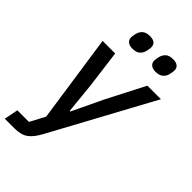

<svg xmlns="http://www.w3.org/2000/svg" viewBox="-300 -823 1113 1113"><g transform="rotate(45 256.0 -267.0)"><path d="M306 -289 425 -520H536L198 103Q171 154 140.5 177Q110 200 55 200H-24L-7 114H88L137 22L58 -520H161L191 -289L210 -98H215ZM212 -610Q186 -610 173 -621.5Q160 -633 160 -651Q160 -655 161 -661.5Q162 -668 164 -680Q169 -704 185 -719Q201 -734 233 -734Q259 -734 271.5 -723Q284 -712 284 -693Q284 -689 283.5 -682.5Q283 -676 280 -664Q276 -641 260 -625.5Q244 -610 212 -610ZM401 -610Q376 -610 363 -621.5Q350 -633 350 -651Q350 -655 351 -661.5Q352 -668 354 -680Q359 -704 374.5 -719Q390 -734 422 -734Q449 -734 461.5 -723Q474 -712 474 -693Q474 -689 473 -682.5Q472 -676 470 -664Q466 -641 449.5 -625.5Q433 -610 401 -610Z"/></g></svg>

Font: IBM Plex Sans Medium
Style: Italic
Weight: 500
Italic angle: -11.31°
Designer: Mike Abbink, Paul van der Laan, Pieter van Rosmalen
Foundry: Bold Monday
Version: Version 3.201